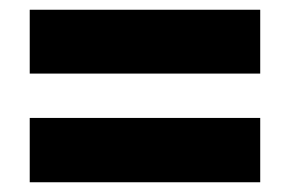

<svg xmlns="http://www.w3.org/2000/svg" viewBox="-20 -549 594 394"><path d="M41 -398H514V-529H41ZM41 -175H514V-307H41Z"/></svg>

Font: Noto Sans Armenian SemiCondensed Black
Style: Regular
Weight: 900
Width: 4
Designer: Monotype Design Team
Foundry: Monotype Imaging Inc.
Version: Version 2.008